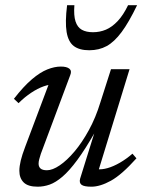

<svg xmlns="http://www.w3.org/2000/svg" viewBox="-20 -694 540 724"><path d="M282 -20 337.5 -198H339.5Q302 -132 271.5 -90.8Q241 -49.5 215.5 -27.8Q190 -6 167.5 2Q145 10 122 10Q85.5 10 69.2 -6.2Q53 -22.5 53 -50Q53 -66.5 58.2 -88.5Q63.5 -110.5 75 -140.5L171.5 -397L185 -375.5Q167.5 -376.5 144.8 -368.5Q122 -360.5 97.5 -344.2Q73 -328 50 -305L32.5 -321.5Q69.5 -369 100.5 -395.2Q131.5 -421.5 158.5 -432.2Q185.5 -443 209.5 -443Q231.5 -443 241.5 -435Q251.5 -427 245 -411L134 -114Q130.5 -103 128 -93.8Q125.5 -84.5 125.5 -77Q125.5 -65 133 -58.5Q140.5 -52 157 -52Q178 -52 205.2 -70.5Q232.5 -89 261 -122.8Q289.5 -156.5 315.2 -203.5Q341 -250.5 358.5 -308L398.5 -433H468.5L348 -40L347 -56Q364 -54 386 -60.2Q408 -66.5 432.2 -80.5Q456.5 -94.5 479.5 -114.5L494.5 -97Q439 -35 398.2 -12.5Q357.5 10 324.5 10Q297 10 287.5 2.8Q278 -4.5 282 -20ZM330.5 -572.5Q356.5 -572.5 379.5 -582.2Q402.5 -592 423.8 -614.5Q445 -637 463 -674.5H497Q466 -610 438.5 -573Q411 -536 382.2 -520.2Q353.5 -504.5 316.5 -504.5Q279.5 -504.5 258.5 -520.2Q237.5 -536 231.2 -573.2Q225 -610.5 233 -674.5H260.5Q257.5 -635.5 264.8 -613.2Q272 -591 288.5 -581.8Q305 -572.5 330.5 -572.5Z"/></svg>

Font: Newsreader 17pt
Style: Italic
Weight: 400
Italic angle: -17°
Version: Version 1.003